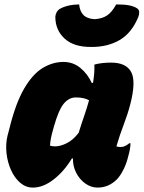

<svg xmlns="http://www.w3.org/2000/svg" viewBox="-20 -840 652 871"><path d="M268 -559Q312 -559 345 -531.5Q378 -504 396 -464H402Q410 -513 408 -547Q441 -556 484 -556Q552 -556 575 -513.5Q598 -471 571 -367Q560 -324 541.5 -275.5Q523 -227 508 -176Q517 -173 527 -173Q547 -173 566 -190H572Q572 -180 569.5 -164.5Q567 -149 562 -132Q554 -98 540 -70.5Q526 -43 511 -27Q473 11 423 11Q393 11 367 -7.5Q341 -26 325.5 -56.5Q310 -87 311 -121H306Q271 -63 223.5 -26Q176 11 129 11Q97 11 71.5 -11Q46 -33 30 -68.5Q14 -104 9.5 -145Q5 -186 14 -224L23 -258Q51 -372 89.5 -438Q128 -504 173.5 -531.5Q219 -559 268 -559ZM207 -179Q218 -176 230 -176Q255 -176 284 -191Q313 -206 337 -238Q349 -277 361.5 -313Q374 -349 384 -385Q362 -398 324 -398Q293 -398 269.5 -370Q246 -342 224 -264L221 -253Q208 -209 207 -179ZM409 -753Q444 -755 466.5 -770.5Q489 -786 507 -820Q545 -820 567 -815.5Q589 -811 602 -802Q611 -796 611.5 -785.5Q612 -775 607 -762Q577 -690 523 -658.5Q469 -627 397 -627H391Q314 -627 272.5 -665.5Q231 -704 231 -764Q233 -787 250 -799Q285 -819 339 -820Q342 -789 358.5 -772Q375 -755 409 -753Z"/></svg>

Font: Recursive Sn Csl St Blk
Style: Italic
Weight: 900
Italic angle: -15°
Version: Version 1.079;hotconv 1.0.112;makeotfexe 2.5.65598; ttfautoh